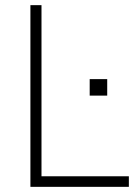

<svg xmlns="http://www.w3.org/2000/svg" viewBox="-20 -725 543 745"><path d="M98 0V-705H141V-41H480V0ZM328 -354V-418H396V-354Z"/></svg>

Font: Nunito Sans 10pt SemiCondensed ExtraLight
Style: Regular
Weight: 250
Width: 4
Designer: Vernon Adams
Foundry: Vernon Adams
Version: Version 3.101;gftools[0.9.27]